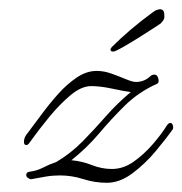

<svg xmlns="http://www.w3.org/2000/svg" viewBox="-20 -392 396 417"><path d="M212 5Q186 5 161 -3Q136 -11 110 -11Q94 -11 79.5 -8.5Q65 -6 49 -3Q45 -2 42 -5Q37 -7 37 -12Q37 -18 44 -19Q60 -21 73.5 -28Q87 -35 102 -40Q134 -59 159.5 -85Q185 -111 210 -139.5Q235 -168 264 -192Q249 -194 223.5 -199.5Q198 -205 178 -205Q157 -205 133.5 -185.5Q110 -166 87 -138Q64 -110 44 -82Q41 -77 37 -77Q32 -77 32 -84Q32 -94 40 -103Q53 -120 69.5 -142.5Q86 -165 105.5 -187Q125 -209 146.5 -223.5Q168 -238 190 -238Q206 -238 222.5 -232Q239 -226 253.5 -220Q268 -214 275 -214Q293 -214 306 -226Q310 -230 315 -230Q322 -230 324 -221Q326 -212 321 -210Q281 -192 251.5 -163Q222 -134 195.5 -102.5Q169 -71 135 -44Q158 -42 179.5 -33.5Q201 -25 223 -25Q248 -25 270.5 -41Q293 -57 312 -79Q331 -101 342 -119Q346 -125 350 -125Q354 -125 355.5 -119.5Q357 -114 355 -111Q341 -91 318 -63.5Q295 -36 267.5 -15.5Q240 5 212 5ZM226 -280Q220 -280 220 -284Q220 -287 223 -290Q261 -328 310 -364Q316 -369 321 -370.5Q326 -372 328 -372Q330 -372 333.5 -370Q337 -368 337 -356Q337 -351 334 -347Q331 -343 329 -341Q326 -339 311.5 -329.5Q297 -320 278.5 -308.5Q260 -297 245 -288.5Q230 -280 226 -280Z"/></svg>

Font: Corinthia
Style: Regular
Weight: 400
Designer: Robert E. Leuschke
Foundry: Robert E. Leuschke
Version: Version 1.013; ttfautohint (v1.8.3)